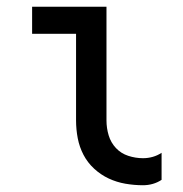

<svg xmlns="http://www.w3.org/2000/svg" viewBox="-20 -540 540 568"><path d="M403 8Q377 8 351 3.5Q325 -1 301.5 -12Q278 -23 258.5 -41Q239 -59 227 -82Q215 -105 210 -131Q205 -157 205 -184V-440H75V-520H295V-184Q295 -161 301.5 -139.5Q308 -118 323 -102Q338 -86 359.5 -79Q381 -72 403 -72Q418 -72 432 -76Q446 -80 458 -88V-8Q446 0 432 4Q418 8 403 8Z"/></svg>

Font: Iosevka Medium
Style: Regular
Weight: 500
Monospace: yes
Designer: Belleve Invis
Foundry: Belleve Invis
Version: Version 32.5.0; ttfautohint (v1.8.4)